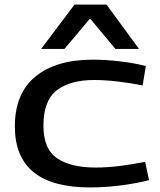

<svg xmlns="http://www.w3.org/2000/svg" viewBox="-20 -810 701 840"><path d="M45 -257Q45 -401 135 -475Q225 -549 386 -549Q442 -549 505.5 -541.5Q569 -534 618 -521L604 -436Q551 -447 494.5 -453.5Q438 -460 392 -460Q287 -460 228.5 -415Q170 -370 170 -260Q170 -158 230 -117.5Q290 -77 398 -77Q450 -77 505 -84Q560 -91 615 -102L632 -22Q575 -7 506 1.5Q437 10 373 10Q45 10 45 -257ZM160 -596 306 -790H446L588 -596H485L374 -729L262 -596Z"/></svg>

Font: Georama Extended Medium
Style: Regular
Weight: 500
Width: 7
Designer: Jean-Baptiste Levee
Foundry: Production Type
Version: Version 1.000